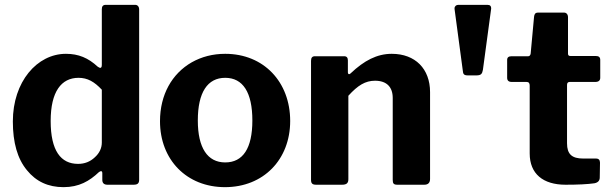

<svg xmlns="http://www.w3.org/2000/svg" viewBox="-20 -762 2524 792"><path d="M531 0C548 0 554 -6 554 -21V-723C554 -735 547 -742 538 -742H416C405 -742 400 -736 400 -724V-495C400 -486 398 -482 393 -482C391 -482 388 -484 383 -487C344 -523 304 -540 252 -540C133 -540 33 -425 33 -261C33 -174 52 -107 91 -60C129 -13 179 10 242 10C306 10 349 -15 388 -52C392 -55 395 -56 397 -56C400 -56 402 -53 402 -48V-20C402 -7 409 0 423 0ZM400 -174C400 -151 390 -130 371 -113C352 -95 329 -86 302 -86C231 -86 189 -140 189 -263C189 -384 233 -441 304 -441C341 -441 369 -425 400 -392Z M908 10C1067 10 1177 -104 1177 -263C1177 -424 1068 -540 909 -540C858 -540 812 -528 771 -505C689 -458 640 -371 640 -262C640 -103 750 10 908 10ZM909 -92C836 -92 796 -152 796 -265C796 -381 836 -441 909 -441C982 -441 1021 -381 1021 -265C1021 -150 982 -92 909 -92Z M1391 0C1410 0 1417 -7 1417 -23V-367C1456 -410 1487 -429 1527 -429C1575 -429 1600 -403 1600 -358V-20C1600 -5 1604 0 1619 0H1730C1746 0 1754 -8 1754 -24V-382C1754 -478 1693 -540 1596 -540C1535 -540 1482 -512 1427 -460C1424 -457 1422 -456 1420 -456C1417 -456 1415 -459 1415 -464V-513C1415 -524 1410 -530 1400 -530H1279C1268 -530 1263 -524 1263 -511V-20C1263 -5 1269 0 1284 0Z M2006 -726C2006 -727 2006 -728 2006 -729C2006 -736 2002 -742 1991 -742H1870C1862 -742 1855 -736 1855 -728V-725L1889 -471C1890 -456 1894 -451 1910 -451H1945C1964 -451 1969 -457 1972 -474Z M2436 -424C2449 -424 2456 -430 2456 -441V-515C2456 -526 2450 -531 2438 -531H2333C2326 -531 2323 -534 2323 -541V-691C2323 -703 2316 -710 2307 -710H2198C2189 -710 2184 -704 2183 -693L2169 -541C2168 -534 2164 -530 2159 -530H2090C2078 -530 2072 -525 2072 -515V-441C2072 -430 2078 -424 2091 -424H2152C2161 -424 2165 -419 2165 -409V-129C2165 -45 2220 0 2313 0C2364 0 2404 -2 2432 -6C2447 -9 2454 -17 2454 -30L2455 -91C2455 -102 2449 -108 2440 -108H2386C2339 -108 2319 -126 2319 -171V-412C2319 -420 2323 -424 2330 -424Z"/></svg>

Font: Libre Franklin
Style: Bold
Weight: 700
Designer: Pablo Impallari, Rodrigo Fuenzalida
Foundry: Impallari Type
Version: Version 1.002; ttfautohint (v1.5)